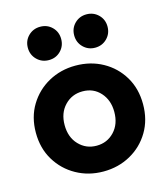

<svg xmlns="http://www.w3.org/2000/svg" viewBox="-114 -852 824 948"><g transform="rotate(-15 298.0 -378.5)"><path d="M297.9 7.8Q222.2 7.8 159.9 -26.9Q97.7 -61.5 60.8 -122.6Q23.9 -183.6 23.9 -263.2Q23.9 -342.8 60.8 -403.6Q97.7 -464.4 159.9 -498.8Q222.2 -533.2 297.9 -533.2Q375 -533.2 437 -498.8Q499 -464.4 535.4 -403.6Q571.8 -342.8 571.8 -263.2Q571.8 -183.6 535.4 -122.6Q499 -61.5 436.8 -26.9Q374.5 7.8 297.9 7.8ZM297.9 -124Q352.1 -124 388.4 -162.4Q424.8 -200.7 424.8 -263.2Q424.8 -323.2 389.6 -362.3Q354.5 -401.4 298.8 -401.4Q244.1 -401.4 207.5 -363Q170.9 -324.7 170.9 -263.2Q170.9 -200.7 207.5 -162.4Q244.1 -124 297.9 -124ZM416 -593.3Q380.4 -593.3 355.7 -617.9Q331.1 -642.6 331.1 -678.7Q331.1 -714.8 355.7 -739.3Q380.4 -763.7 416 -763.7Q452.1 -763.7 476.8 -739.3Q501.5 -714.8 501.5 -678.7Q501.5 -642.6 476.8 -617.9Q452.1 -593.3 416 -593.3ZM179.7 -593.3Q143.6 -593.3 118.9 -617.9Q94.2 -642.6 94.2 -678.7Q94.2 -714.8 118.9 -739.3Q143.6 -763.7 179.7 -763.7Q215.8 -763.7 240.2 -739.3Q264.6 -714.8 264.6 -678.7Q264.6 -642.6 240.2 -617.9Q215.8 -593.3 179.7 -593.3Z"/></g></svg>

Font: Reddit Sans ExtraBold
Style: Regular
Weight: 800
Designer: Stephen Hutchings
Foundry: Reddit
Version: Version 1.014; ttfautohint (v1.8.4.7-5d5b)